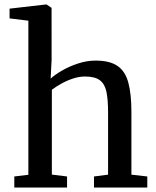

<svg xmlns="http://www.w3.org/2000/svg" viewBox="-20 -839 698 859"><path d="M106.9 -57V-746.4L22.8 -756.7V-800.3L185.9 -819.1H188L210.7 -803.9L210.9 -571.9L206.6 -487.3Q224.5 -504 256.7 -522.8Q288.9 -541.6 328.5 -554.7Q368 -567.9 407.6 -567.9Q471.3 -567.9 506 -543.8Q540.8 -519.8 554.3 -468.8Q567.9 -417.8 567.9 -337.4V-57.5L639 -49.5V0H400.5V-49.5L463.5 -57.5V-337.9Q463.5 -392.5 456.3 -427.7Q449.2 -462.9 427 -479.8Q404.8 -496.7 360.4 -496.7Q334.5 -496.7 307.2 -487.8Q279.8 -478.8 255 -465.1Q230.1 -451.4 212 -437.3V-57.9L280 -49.5V0H44V-49.5Z"/></svg>

Font: Merriweather 7pt Light
Style: Regular
Weight: 300
Designer: Eben Sorkin
Foundry: Eben Sorkin
Version: Version 2.200;gftools[0.9.31]